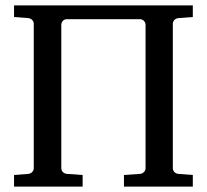

<svg xmlns="http://www.w3.org/2000/svg" viewBox="-20 -691 766 711"><path d="M228 -620H498C510 -620 519 -610 519 -599V-68C519 -57 510 -48 498 -47L439 -43V0H694V-43L641 -47C629 -48 620 -57 620 -68V-603C620 -614 629 -623 641 -624L694 -628V-671H32V-628L84 -624C96 -623 105 -614 105 -603V-68C105 -57 96 -48 84 -47L32 -43V0H286V-43L228 -47C216 -48 207 -57 207 -68V-599C207 -610 215 -620 228 -620Z"/></svg>

Font: Veleka
Style: Regular
Weight: 400
Designer: Stefan Peev, Context Ltd, 2016; SIL International, 1997-2014.
Foundry: Stefan Peev, Context Ltd, 2016
Version: Version 1.000